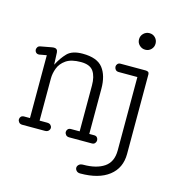

<svg xmlns="http://www.w3.org/2000/svg" viewBox="-108 -662 821 904"><g transform="rotate(15 302.5 -210.5)"><path d="M509.8 -491.2Q493.2 -491.2 481.2 -502.9Q469.2 -514.6 469.2 -531.2Q469.2 -548.3 481.2 -560.1Q493.2 -571.8 509.8 -571.8Q526.9 -571.8 538.3 -560.1Q549.8 -548.3 549.8 -531.2Q549.8 -514.6 538.3 -502.9Q526.9 -491.2 509.8 -491.2ZM365.2 150.9Q353 150.9 346.7 144Q340.3 137.2 340.3 129.4Q340.3 121.1 347.4 114.3Q354.5 107.4 368.7 107.4Q432.6 107.4 470.2 82Q507.8 56.6 507.8 0V-357.4H417Q406.2 -357.4 400.9 -364Q395.5 -370.6 395.5 -378.4Q395.5 -385.7 400.6 -391.6Q405.8 -397.5 415 -397.5H537.1Q554.7 -397.5 554.7 -383.3V4.9Q554.7 73.7 504.9 112.3Q455.1 150.9 365.2 150.9ZM43 0Q31.7 0 26.1 -6.6Q20.5 -13.2 20.5 -21Q20.5 -28.3 25.6 -34.2Q30.8 -40 41 -40H69.3V-346.2L41 -341.3Q36.1 -339.8 31.2 -339.8Q22.5 -339.8 17.3 -345.5Q12.2 -351.1 12.2 -358.4Q12.2 -364.3 15.9 -370.4Q19.5 -376.5 28.3 -378.4L84 -388.7Q90.8 -389.6 92.8 -389.6Q110.8 -389.6 111.8 -370.6L114.3 -312Q132.8 -348.1 156.5 -372.6Q180.2 -397 231 -397Q301.8 -397 330.1 -360.6Q358.4 -324.2 358.4 -260.3V-40H382.3Q392.1 -40 397 -33.9Q401.9 -27.8 401.9 -20.5Q401.9 -12.7 396.7 -6.3Q391.6 0 381.3 0H271.5Q260.3 0 254.6 -6.6Q249 -13.2 249 -21Q249 -28.3 254.2 -34.2Q259.3 -40 269.5 -40H311.5V-263.7Q311.5 -307.1 294.7 -332Q277.8 -356.9 233.4 -356.9Q186.5 -356.9 161.1 -339.4Q135.7 -321.8 126 -296.1Q116.2 -270.5 116.2 -245.6V-40H152.8Q164.6 -40 170.4 -33.9Q176.3 -27.8 176.3 -20.5Q176.3 -12.7 170.2 -6.3Q164.1 0 151.9 0Z"/></g></svg>

Font: Cutive Mono
Style: Regular
Weight: 400
Designer: Vernon Adams
Foundry: Vernon Adams
Version: Version 1.110; ttfautohint (v1.8.4.7-5d5b)